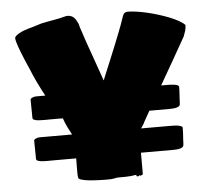

<svg xmlns="http://www.w3.org/2000/svg" viewBox="-52 -732 927 842"><g transform="rotate(-5 411.5 -311.0)"><path d="M165 -230Q150.4 -230 135.7 -229.7Q121.1 -229.5 109.4 -230.5Q97.7 -231.4 90.3 -234.4Q83 -237.3 83 -244.1Q83 -255.9 82.8 -265.6Q82.5 -275.4 82.5 -284.4Q82.5 -293.5 82.3 -303Q82 -312.5 82 -324.2Q82 -328.1 90.3 -332Q98.6 -335.9 106.9 -335.9H147.9Q131.3 -366.2 116.2 -397.7Q101.1 -429.2 88.9 -460Q85.9 -466.3 81.1 -477.3Q76.2 -488.3 70.6 -502Q64.9 -515.6 59.1 -530.3Q53.2 -544.9 48.6 -558.1Q43.9 -571.3 41 -582Q38.1 -592.8 38.1 -598.1Q38.1 -603 43.9 -608.4Q49.8 -613.8 59.1 -618.9Q68.4 -624 78.9 -628.2Q89.4 -632.3 99.1 -634.8Q123 -641.1 139.6 -646.7Q156.2 -652.3 164.1 -653.8Q173.3 -655.8 185.5 -658Q197.8 -660.2 211.4 -662.6Q225.1 -665 239.3 -668Q253.4 -670.9 267.1 -674.8Q268.6 -674.8 270 -675.3Q271 -675.3 272.2 -675.5Q273.4 -675.8 273.9 -675.8Q283.7 -675.8 290.5 -673.1Q297.4 -670.4 302.7 -665.5Q308.1 -660.6 312.3 -653.3Q316.4 -646 320.8 -637.2Q321.8 -630.9 324.2 -623.3Q326.7 -615.7 329.1 -608.4Q331.5 -601.1 333.7 -595Q335.9 -588.9 336.9 -585Q340.3 -573.7 345.5 -559.1Q350.6 -544.4 356.4 -528.1Q362.3 -511.7 368.4 -494.4Q374.5 -477.1 380.4 -460.4Q394 -421.9 408.7 -379.9Q434.1 -440.9 455.6 -493.2Q464.8 -515.6 473.9 -538.1Q482.9 -560.5 490.7 -580.6Q498.5 -600.6 504.4 -616.2Q510.3 -631.8 512.7 -640.1Q515.1 -647 517.1 -652.6Q519 -658.2 521.7 -662.4Q524.4 -666.5 529.1 -668.7Q533.7 -670.9 541 -670.9Q556.6 -670.9 578.6 -667.7Q600.6 -664.6 624.8 -658.9Q648.9 -653.3 674.1 -645.5Q699.2 -637.7 721.2 -628.9Q743.2 -620.1 760.5 -610.4Q777.8 -600.6 787.1 -590.8Q787.1 -576.7 783.2 -564.2Q779.3 -551.8 774.9 -541Q745.6 -488.3 716.3 -437.7Q687 -387.2 657.7 -335.9H677.7Q687 -335.9 697.5 -335.7Q708 -335.4 716.3 -334Q724.6 -332.5 730.2 -330.1Q735.8 -327.6 735.8 -323.2Q735.8 -311 735.4 -302.2Q734.9 -293.5 734.4 -285.9Q733.9 -278.3 733.4 -271.2Q732.9 -264.2 732.9 -255.9Q732.9 -250 731.9 -245.1Q731 -240.2 726.1 -237.1Q721.2 -233.9 711.4 -231.9Q701.7 -230 684.1 -230H596.7L570.8 -184.1Q567.9 -177.2 563.2 -169.9Q558.6 -162.6 553.7 -155.8H677.7Q687 -155.8 697.5 -155.5Q708 -155.3 716.3 -153.8Q724.6 -152.3 730.2 -149.9Q735.8 -147.5 735.8 -143.1Q735.8 -130.9 735.4 -122.1Q734.9 -113.3 734.4 -105.7Q733.9 -98.1 733.4 -91.3Q732.9 -84.5 732.9 -76.2Q732.9 -70.3 731.9 -65.4Q731 -60.5 726.1 -57.1Q721.2 -53.7 711.4 -51.8Q701.7 -49.8 684.1 -49.8H543.9V45.9Q536.1 48.8 534.9 50.5Q533.7 52.2 533.7 53.2Q532.7 51.3 532.7 50Q532.7 48.8 531.7 47.9Q527.8 48.8 526.4 50.3L524.9 51.8Q517.6 52.7 516.4 51.5Q515.1 50.3 515.1 44.9Q490.2 49.3 469.2 49.6Q448.2 49.8 433.1 49.8Q431.6 49.8 427.7 50.5Q423.8 51.3 419.2 52Q414.6 52.7 410.6 53.5Q406.7 54.2 405.8 54.2Q398.4 54.7 384.8 54.7Q371.1 54.7 355 54.2Q338.9 53.7 322.3 52.5Q305.7 51.3 292 49.1Q278.3 46.9 269.3 43.5Q260.3 40 259.8 35.2Q258.8 30.8 258.5 22Q258.3 13.2 258.3 1.7Q258.3 -9.8 258.5 -23.2Q258.8 -36.6 258.8 -49.8H165Q150.4 -49.8 135.7 -49.6Q121.1 -49.3 109.4 -50.3Q97.7 -51.3 90.3 -54.2Q83 -57.1 83 -64Q83 -76.2 82.8 -85.7Q82.5 -95.2 82.5 -104.2Q82.5 -113.3 82.3 -122.8Q82 -132.3 82 -144Q82 -147.9 90.3 -151.9Q98.6 -155.8 106.9 -155.8H250Q242.2 -169.4 232.2 -189.9Q222.2 -210.4 215.8 -230H213.9Q212.4 -230 212.2 -229.5Q211.9 -229 210.9 -229Q209 -229 208 -230Z"/></g></svg>

Font: Sigmar One
Style: Regular
Weight: 400
Version: Version 1.000